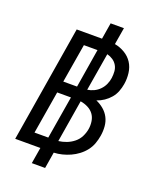

<svg xmlns="http://www.w3.org/2000/svg" viewBox="-168 -938 937 1140"><g transform="rotate(20 300.0 -368.0)"><path d="M174 102 191 0H32L153 -735H313L330 -838H414L396 -731Q430 -725 460 -707Q490 -689 508 -661Q526 -633 530.5 -597Q535 -561 529 -526Q525 -502 516 -478.5Q507 -455 490.5 -435.5Q474 -416 452.5 -401.5Q431 -387 407 -379Q433 -368 455 -349.5Q477 -331 490 -306Q503 -281 505.5 -251Q508 -221 503 -191Q499 -166 490 -140.5Q481 -115 464 -93Q447 -71 424.5 -54Q402 -37 377.5 -26Q353 -15 327 -8.5Q301 -2 275 -1L258 102ZM184 -417H271L311 -662H225ZM334 -420Q355 -423 375 -432.5Q395 -442 410.5 -458Q426 -474 435 -494Q444 -514 447 -535Q450 -556 448.5 -577Q447 -598 437 -615Q427 -632 410.5 -643Q394 -654 374 -659ZM127 -74H214L259 -344H172ZM277 -75Q302 -78 327 -87.5Q352 -97 373 -114Q394 -131 406 -155Q418 -179 422 -204Q426 -229 422 -254Q418 -279 404 -297.5Q390 -316 368 -327Q346 -338 321 -342Z"/></g></svg>

Font: Iosevka Curly Extended
Style: Italic
Weight: 400
Width: 7
Italic angle: -9°
Monospace: yes
Designer: Belleve Invis
Foundry: Belleve Invis
Version: Version 11.1.0; ttfautohint (v1.8.3)